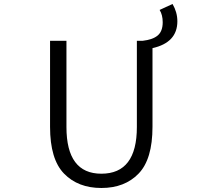

<svg xmlns="http://www.w3.org/2000/svg" viewBox="-20 -939 1040 972"><path d="M788.1 -888.7 853.5 -918.9Q877.9 -877 877.9 -831.1Q877.9 -723.6 752 -695.3V-296.9Q752 -132.8 681.6 -60.1Q611.3 12.7 493.2 12.7Q375 12.7 304.2 -60.1Q233.4 -132.8 233.4 -296.9V-732.4H316.4V-295.9Q316.4 -59.6 493.2 -59.6Q672.9 -59.6 672.9 -295.9V-732.4H702.1Q753.9 -738.3 778.8 -759.8Q803.7 -781.2 803.7 -826.2Q803.7 -863.3 788.1 -888.7Z"/></svg>

Font: Gen Shin Gothic Monospace Normal
Style: Regular
Weight: 350
Designer: [Source Han Sans]
Ryoko NISHIZUKA  (kana & ideographs); Paul D. Hunt (Latin, Greek & Cyrillic); Wenlong ZHANG  (bopomofo
Version: Version 1.002.20150607